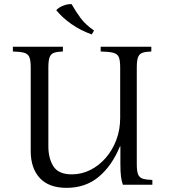

<svg xmlns="http://www.w3.org/2000/svg" viewBox="-20 -890 814 925"><path d="M301 15Q215 15 171.5 -32.5Q128 -80 128 -162V-565Q128 -600 121 -615.5Q114 -631 95.5 -636Q77 -641 42 -642V-665H283V-642Q256 -641 241 -636Q226 -631 219.5 -615.5Q213 -600 213 -565V-185Q213 -127 237.5 -88.5Q262 -50 326 -50Q373 -50 415 -71Q457 -92 489.5 -129.5Q522 -167 540.5 -216Q559 -265 559 -322V-565Q559 -600 552 -615.5Q545 -631 524.5 -636Q504 -641 465 -642V-665H709V-642Q682 -641 667 -636Q652 -631 645.5 -615.5Q639 -600 639 -565V-99Q639 -65 645.5 -49.5Q652 -34 668.5 -29Q685 -24 714 -23V0H572Q566 -16 563 -38.5Q560 -61 560 -100V-185H558Q519 -91 455.5 -38Q392 15 301 15ZM325 -870Q344 -836 368 -803.5Q392 -771 433 -743L422 -724Q367 -744 323.5 -774.5Q280 -805 251 -841Q264 -855 285 -863Q306 -871 325 -870Z"/></svg>

Font: Bona Nova
Style: Regular
Weight: 400
Designer: Mateusz Machalski
Foundry: Capitalics
Version: Version 4.001; ttfautohint (v1.8.3)